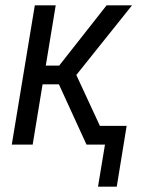

<svg xmlns="http://www.w3.org/2000/svg" viewBox="-20 -540 540 717"><path d="M346 157 372 0H303L200 -225H139L102 0H24L110 -520H188L151 -295H201L378 -520H473L265 -260L353 -70H453L416 157Z"/></svg>

Font: Iosevka Oblique
Style: Regular
Weight: 400
Italic angle: -9°
Monospace: yes
Designer: Belleve Invis
Foundry: Belleve Invis
Version: Version 32.5.0; ttfautohint (v1.8.4)